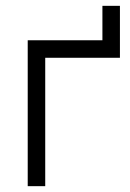

<svg xmlns="http://www.w3.org/2000/svg" viewBox="-20 -638 445 658"><path d="M331 -618V-500H75V0H135V-440H391V-618Z"/></svg>

Font: Unageo
Style: Light
Weight: 300
Designer: Richard Sepsi
Foundry: Richard Sepsi
Version: Version 2.000